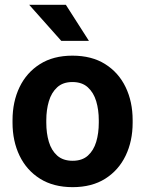

<svg xmlns="http://www.w3.org/2000/svg" viewBox="-20 -770 604 800"><path d="M32.2 -258.8V-269Q32.2 -346.2 61.5 -407Q90.8 -467.8 146.5 -502.9Q202.1 -538.1 281.7 -538.1Q362.3 -538.1 418.2 -502.9Q474.1 -467.8 503.4 -407Q532.7 -346.2 532.7 -269V-258.8Q532.7 -182.1 503.4 -121.3Q474.1 -60.5 418.5 -25.4Q362.8 9.8 282.7 9.8Q202.6 9.8 146.7 -25.4Q90.8 -60.5 61.5 -121.3Q32.2 -182.1 32.2 -258.8ZM172.9 -269V-258.8Q172.9 -214.8 183.6 -179Q194.3 -143.1 218.5 -121.6Q242.7 -100.1 282.7 -100.1Q322.3 -100.1 346.2 -121.6Q370.1 -143.1 380.9 -179Q391.6 -214.8 391.6 -258.8V-269Q391.6 -312 380.9 -348.1Q370.1 -384.3 345.9 -406.2Q321.8 -428.2 281.7 -428.2Q242.2 -428.2 218.3 -406.2Q194.3 -384.3 183.6 -348.1Q172.9 -312 172.9 -269ZM254.4 -750 350.6 -599.6H235.4L101.6 -750Z"/></svg>

Font: Vazirmatn UI FD
Style: Bold
Weight: 700
Designer: Saber Rastikerdar
Foundry: Saber Rastikerdar
Version: Version 33.003